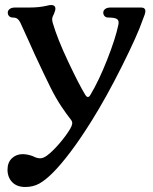

<svg xmlns="http://www.w3.org/2000/svg" viewBox="-20 -502 610 766"><path d="M10 175Q10 146 27.5 129.5Q45 113 70 113Q89 113 111 121Q114 123 117 124Q131 130 142 129.5Q153 129 167 119Q189 103 216.5 71Q244 39 260 12Q267 0 268 -8Q269 -16 264 -23Q243 -50 225 -77Q203 -110 181.5 -153Q160 -196 119 -284L97 -333L61 -412Q56 -422 49.5 -427Q43 -432 31 -432Q22 -432 16.5 -437.5Q11 -443 11 -452Q11 -460 18.5 -466Q26 -472 41 -472H99Q136 -472 166 -479Q177 -482 184 -482Q201 -482 201 -467Q201 -460 195 -446Q190 -437 188.5 -430Q187 -423 190 -412Q209 -347 252.5 -255Q296 -163 320 -124Q331 -106 341 -124Q375 -181 408 -265Q441 -349 452 -402Q456 -419 447.5 -425.5Q439 -432 412 -432Q403 -432 397.5 -437.5Q392 -443 392 -452Q392 -460 399.5 -466Q407 -472 422 -472H543Q560 -472 560 -457Q560 -448 549 -422Q529 -363 466.5 -238Q404 -113 345 -19Q300 53 261 104.5Q222 156 191 187Q161 217 136.5 230.5Q112 244 81 244Q47 244 28.5 224.5Q10 205 10 175Z"/></svg>

Font: Raigarh
Style: Regular
Weight: 400
Designer: jaikishan Patel
Foundry: MagicType
Version: Version 1.000;FEAKit 1.0